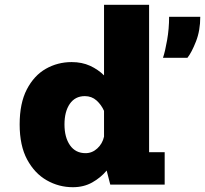

<svg xmlns="http://www.w3.org/2000/svg" viewBox="-20 -770 856 801"><path d="M284 11Q225.5 11 175 -17.8Q124.5 -46.5 93.2 -104.5Q62 -162.5 62 -251Q62 -339.5 92 -397.2Q122 -455 171.2 -483Q220.5 -511 279 -511Q322 -511 355.8 -495.5Q389.5 -480 414 -455.5V-750H602V-135H667V0H440L425 -58.5Q400.5 -29 365 -9Q329.5 11 284 11ZM249 -251Q249 -197 272 -164Q295 -131 337 -131Q364.5 -131 386 -150.8Q407.5 -170.5 414 -200V-307.5Q403 -332.5 382.8 -350.8Q362.5 -369 334 -369Q293.5 -369 271.2 -336.8Q249 -304.5 249 -251ZM660 -529Q669 -555.5 677.2 -602.8Q685.5 -650 685.5 -700H815.5Q815.5 -642.5 797.5 -596.8Q779.5 -551 762 -529Z"/></svg>

Font: Trispace ExtraBold
Style: Regular
Weight: 800
Designer: Tyler Finck
Foundry: Etcetera Type Company
Version: Version 1.210; ttfautohint (v1.8.3)